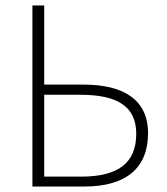

<svg xmlns="http://www.w3.org/2000/svg" viewBox="-20 -679 607 699"><path d="M98 0H288C436 0 519 -65 519 -194C519 -318 427 -371 284 -371H141V-659H98ZM141 -36V-334H272C407 -334 476 -292 476 -192C476 -84 408 -36 276 -36Z"/></svg>

Font: Source Sans Pro Light
Style: Regular
Weight: 300
Designer: Paul D. Hunt
Foundry: Adobe Systems Incorporated
Version: Version 3.006;hotconv 1.0.111;makeotfexe 2.5.65597